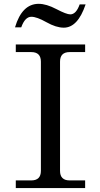

<svg xmlns="http://www.w3.org/2000/svg" viewBox="-20 -959 508 979"><path d="M414.1 0H60.5V-39.1H139.6Q188.5 -39.1 188.5 -87.9V-644.5Q188.5 -693.4 139.6 -693.4H60.5V-732.4H414.1V-693.4H335Q286.1 -693.4 286.1 -644.5V-87.9Q286.1 -39.1 335 -39.1H414.1ZM305.2 -817.9Q266.1 -817.9 216.8 -845.7Q167.5 -873.5 140.1 -873.5Q107.4 -873.5 88.4 -819.8H56.6Q92.3 -939.5 177.2 -939.5Q216.3 -939.5 267.6 -912.6Q318.8 -885.7 338.4 -885.7Q368.2 -885.7 386.2 -936.5H416.5Q376.5 -817.9 305.2 -817.9Z"/></svg>

Font: Munson
Style: Regular
Weight: 400
Designer: Paul James MIller
Foundry: High-Logic / Made with FontCreator
Version: Version 2.10;May 5, 2019;FontCreator 11.5.0.2430 64-bit